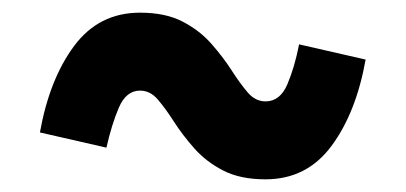

<svg xmlns="http://www.w3.org/2000/svg" viewBox="-20 -456 640 303"><path d="M399 -173Q359 -173 332 -187Q305 -201 286.5 -222Q268 -243 254.5 -264Q241 -285 229 -299Q217 -313 201 -313Q179 -313 167.5 -286Q156 -259 148 -223L43 -247Q58 -331 97 -383.5Q136 -436 201 -436Q241 -436 268 -422Q295 -408 313.5 -387Q332 -366 345.5 -345Q359 -324 371 -310Q383 -296 399 -296Q422 -296 433.5 -323Q445 -350 452 -386L557 -362Q542 -278 503 -225.5Q464 -173 399 -173Z"/></svg>

Font: Lilex
Style: Regular
Weight: 400
Monospace: yes
Designer: Mike Abbink, Paul van der Laan, Pieter van Rosmalen, Mikhael Khrustik
Foundry: Mikhael Khrustik
Version: Version 2.510